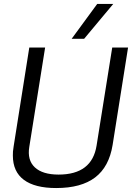

<svg xmlns="http://www.w3.org/2000/svg" viewBox="-20 -940 667 970"><path d="M264 10Q156 10 100.5 -31.5Q45 -73 45 -154Q45 -165 45.5 -174.5Q46 -184 49 -201L128 -700H208L128 -198Q117 -131 156 -94.5Q195 -58 276 -58Q445 -58 468 -205L547 -700H627L549 -208Q531 -97 460.5 -43.5Q390 10 264 10ZM342 -744 471 -920H552L405 -744Z"/></svg>

Font: Georama
Style: Italic
Weight: 400
Italic angle: -9°
Designer: Jean-Baptiste Levee
Foundry: Production Type
Version: Version 1.000